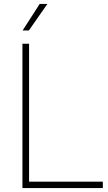

<svg xmlns="http://www.w3.org/2000/svg" viewBox="-20 -964 554 984"><path d="M95 0V-740H129V-33H507V0ZM96 -808 183.5 -944H223L128 -808Z"/></svg>

Font: Encode Sans SC Thin
Style: Regular
Weight: 250
Designer: Multiple Designers
Foundry: Impallari Type
Version: Version 3.002